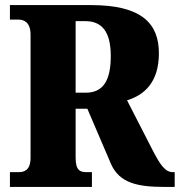

<svg xmlns="http://www.w3.org/2000/svg" viewBox="-20 -734 706 754"><path d="M19 0H341V-58H320C295 -58 277 -64 277 -115V-307H323L416 -90C449 -15 521 0 624 0H666V-58H659C630 -58 611 -83 580 -143L479 -340C547 -361 604 -411 604 -525C604 -642 536 -714 338 -714H19V-657H53C70 -657 100 -650 100 -598V-115C100 -64 74 -58 53 -58H19ZM317 -370H277V-651H315C380 -651 415 -610 415 -514C415 -419 386 -370 317 -370Z"/></svg>

Font: Noto Serif Ethiopic Condensed Black
Style: Regular
Weight: 900
Width: 3
Designer: Monotype Design Team
Foundry: Monotype Imaging Inc.
Version: Version 2.102